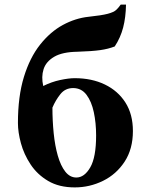

<svg xmlns="http://www.w3.org/2000/svg" viewBox="-20 -800 628 835"><path d="M305 -460Q379 -460 436 -432.5Q493 -405 525.5 -354Q558 -303 558 -230Q558 -152 522 -97Q486 -42 428 -13.5Q370 15 305 15Q237 15 189.5 -13Q142 -41 113 -85Q84 -129 71 -177Q58 -225 58 -265Q58 -381 84 -465.5Q110 -550 154.5 -606Q199 -662 253.5 -691.5Q308 -721 365 -727Q422 -733 448.5 -740Q475 -747 485.5 -757Q496 -767 505 -780H528Q527 -724 515.5 -680Q504 -636 479 -598Q451 -587 415.5 -582Q380 -577 317 -575Q251 -574 215.5 -553Q180 -532 169.5 -499Q159 -466 168 -426Q204 -444 241.5 -452Q279 -460 305 -460ZM312 -28Q347 -28 372.5 -72Q398 -116 398 -211Q398 -265 388 -312Q378 -359 356 -388Q334 -417 298 -417Q264 -417 243 -391Q222 -365 208 -332Q208 -275 213.5 -220.5Q219 -166 231.5 -122.5Q244 -79 264 -53.5Q284 -28 312 -28Z"/></svg>

Font: Bona Nova
Style: Bold
Weight: 700
Designer: Mateusz Machalski
Foundry: Capitalics
Version: Version 4.001; ttfautohint (v1.8.3)